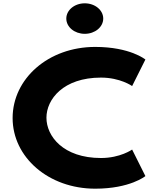

<svg xmlns="http://www.w3.org/2000/svg" viewBox="-20 -1123 953 1158"><path d="M491.2 -1103C429.5 -1103 379.9 -1062 379.9 -1011C379.9 -960 429.5 -919 491.2 -919C553 -919 602.6 -960 602.6 -1011C602.6 -1062 553 -1103 491.2 -1103ZM589.2 -170C705.4 -170 776.9 -221 776.9 -221L856.9 -61C856.9 -61 764.9 15 554.2 15C272.2 15 56.1 -175 56.1 -411C56.1 -648 271 -840 554.2 -840C764.9 -840 856.9 -764 856.9 -764L776.9 -604C776.9 -604 705.4 -655 589.2 -655C360.6 -655 260.1 -523 260.1 -413C260.1 -302 360.6 -170 589.2 -170Z"/></svg>

Font: Hussar
Style: BdSuprExt
Weight: 700
Foundry: Cannot Into Space Fonts
Version: Version 2.00